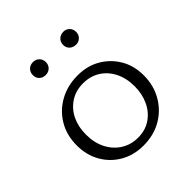

<svg xmlns="http://www.w3.org/2000/svg" viewBox="-168 -724 853 853"><g transform="rotate(-45 258.5 -297.0)"><path d="M252 8Q192 8 144.5 -19.5Q97 -47 70 -94.5Q43 -142 43 -202Q43 -266 72 -315Q101 -364 151.5 -392Q202 -420 266 -420Q326 -420 372.5 -393Q419 -366 446.5 -319.5Q474 -273 474 -212Q474 -149 445 -99Q416 -49 366.5 -20.5Q317 8 252 8ZM260 -34Q307 -34 341 -57.5Q375 -81 393 -120Q411 -159 411 -206Q411 -258 391 -297Q371 -336 336.5 -357Q302 -378 258 -378Q212 -378 177.5 -355.5Q143 -333 124.5 -295Q106 -257 106 -208Q106 -156 126 -117Q146 -78 181 -56Q216 -34 260 -34ZM167 -521Q149 -521 137.5 -532Q126 -543 126 -561Q126 -579 137.5 -590.5Q149 -602 167 -602Q185 -602 196.5 -590.5Q208 -579 208 -561Q208 -544 196.5 -532.5Q185 -521 167 -521ZM358 -521Q340 -521 328 -532Q316 -543 316 -561Q316 -579 328 -590.5Q340 -602 358 -602Q375 -602 386.5 -590.5Q398 -579 398 -561Q398 -544 386.5 -532.5Q375 -521 358 -521Z"/></g></svg>

Font: Ysabeau Office Light
Style: Regular
Weight: 300
Designer: Christian Thalmann (Catharsis Fonts)
Version: Version 2.001;gftools[0.9.30]; featfreeze: tnum,lnum,ss02